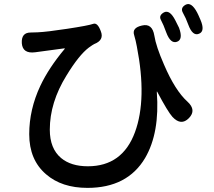

<svg xmlns="http://www.w3.org/2000/svg" viewBox="-20 -841 1040 933"><path d="M405 72Q280 72 204 6Q122 -64 122 -189Q122 -309 176 -424Q217 -511 294 -603Q297 -607 292 -606L151 -587Q90 -579 86 -631Q83 -683 129 -683Q134 -683 163 -684Q208 -686 306 -701Q411 -717 432.5 -725Q454 -733 470 -689Q487 -646 438 -627Q433 -625 412 -610Q364 -574 303 -474Q222 -343 222 -211Q222 -119 277 -73Q325 -33 407 -33Q575 -33 636 -199Q695 -360 645 -615Q640 -643 632 -670Q620 -706 670 -717Q720 -729 730 -668Q738 -616 777 -527Q831 -401 891 -347Q936 -306 898 -267Q860 -228 818 -273Q796 -297 744 -395Q742 -399 742 -394Q757 -196 685 -73Q599 72 405 72ZM840 -638Q809 -627 788 -683Q774 -722 762 -744Q750 -766 777 -781Q805 -795 832 -742Q849 -709 850 -706Q871 -649 840 -638ZM947 -677Q916 -664 895 -721Q883 -754 869 -778.5Q855 -803 882 -818Q910 -833 938 -780Q942 -773 954 -745Q978 -689 947 -677Z"/></svg>

Font: Resource Han Rounded JP Medium
Style: Regular
Weight: 500
Designer: Cyano Hao (round all glyphs); Ryoko NISHIZUKA 西塚涼子 (kana, bopomofo & ideographs); Paul D. Hunt (Latin, Greek & Cyrillic)
Foundry: Cyano Hao
Version: 0.990